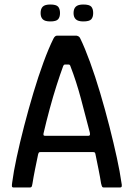

<svg xmlns="http://www.w3.org/2000/svg" viewBox="-20 -831 592 851"><path d="M41 0Q34 0 33 -4.5Q32 -9 34 -22Q40 -69 54 -134Q68 -199 87 -272.5Q106 -346 128 -419.5Q150 -493 173 -555.5Q196 -618 217 -660Q220 -666 224 -669.5Q228 -673 233 -673H319Q324 -672 328.5 -669.5Q333 -667 336 -660Q356 -619 379 -556Q402 -493 424 -419Q446 -345 465 -270.5Q484 -196 498 -131.5Q512 -67 518 -23Q521 -9 519.5 -4.5Q518 0 511 0H440Q435 0 433 -3Q431 -6 428 -18Q424 -44 417 -79Q410 -114 403 -148Q402 -154 399.5 -155.5Q397 -157 391 -157H161Q155 -157 153 -155.5Q151 -154 149 -147Q142 -114 135 -79Q128 -44 124 -18Q122 -6 120 -3Q118 0 112 0ZM180 -229H371Q376 -229 378 -232Q380 -235 378 -244Q359 -318 338.5 -394.5Q318 -471 292 -538Q290 -545 284 -545H268Q263 -545 260 -538Q247 -503 231 -453Q215 -403 200 -347.5Q185 -292 173 -240Q172 -236 173 -232.5Q174 -229 180 -229ZM246 -773Q246 -755 237.5 -745.5Q229 -736 203 -736Q179 -736 169.5 -745.5Q160 -755 160 -773Q160 -792 169.5 -801.5Q179 -811 203 -811Q229 -811 237.5 -801.5Q246 -792 246 -773ZM393 -773Q393 -755 384.5 -745.5Q376 -736 349 -736Q326 -736 316 -745.5Q306 -755 306 -773Q306 -792 316 -801.5Q326 -811 349 -811Q376 -811 384.5 -801.5Q393 -792 393 -773Z"/></svg>

Font: Glory Thin Medium
Style: Regular
Weight: 500
Version: Version 1.011